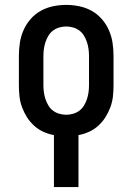

<svg xmlns="http://www.w3.org/2000/svg" viewBox="-20 -548 540 783"><path d="M200 215V3Q178 -1 157 -10.5Q136 -20 119 -35.5Q102 -51 90 -70Q78 -89 70 -110.5Q62 -132 59.5 -154.5Q57 -177 57 -200V-320Q57 -347 61 -373.5Q65 -400 76 -425Q87 -450 105 -470.5Q123 -491 146.5 -504Q170 -517 196.5 -522.5Q223 -528 250 -528Q277 -528 303.5 -522.5Q330 -517 353.5 -504Q377 -491 395 -470.5Q413 -450 424 -425Q435 -400 439 -373.5Q443 -347 443 -320V-200Q443 -177 440.5 -154.5Q438 -132 430 -110.5Q422 -89 410 -70Q398 -51 381 -35.5Q364 -20 343 -10.5Q322 -1 300 3V215ZM250 -80Q264 -80 278 -84Q292 -88 303.5 -96.5Q315 -105 322.5 -117.5Q330 -130 334.5 -143.5Q339 -157 341 -171.5Q343 -186 343 -200V-320Q343 -334 341 -348.5Q339 -363 334.5 -376.5Q330 -390 322.5 -402.5Q315 -415 303.5 -423.5Q292 -432 278 -436Q264 -440 250 -440Q236 -440 222 -436Q208 -432 196.5 -423.5Q185 -415 177.5 -402.5Q170 -390 165.5 -376.5Q161 -363 159 -348.5Q157 -334 157 -320V-200Q157 -186 159 -171.5Q161 -157 165.5 -143.5Q170 -130 177.5 -117.5Q185 -105 196.5 -96.5Q208 -88 222 -84Q236 -80 250 -80Z"/></svg>

Font: Iosevka Curly Slab Semibold
Style: Regular
Weight: 600
Monospace: yes
Designer: Belleve Invis
Foundry: Belleve Invis
Version: Version 22.1.2; ttfautohint (v1.8.4)